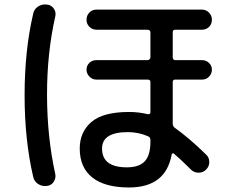

<svg xmlns="http://www.w3.org/2000/svg" viewBox="-20 -785 1040 857"><path d="M550.8 -195.3Q435.5 -195.3 435.5 -122.1Q435.5 -38.1 545.9 -38.1Q600.6 -38.1 626 -64.9Q651.4 -91.8 651.4 -152.3V-161.1Q651.4 -171.9 640.6 -176.8Q597.7 -195.3 550.8 -195.3ZM555.7 51.8Q448.2 51.8 392.1 7.3Q335.9 -37.1 335.9 -122.1Q335.9 -195.3 387.7 -240.2Q439.5 -285.2 555.7 -285.2Q599.6 -285.2 638.7 -275.4Q643.6 -274.4 647.5 -276.4Q651.4 -278.3 651.4 -283.2V-418.9Q651.4 -429.7 638.7 -429.7H410.2Q392.6 -429.7 379.4 -442.9Q366.2 -456.1 366.2 -474.1Q366.2 -492.2 378.9 -504.4Q391.6 -516.6 410.2 -516.6H638.7Q643.6 -516.6 647.5 -520.5Q651.4 -524.4 651.4 -529.3V-640.6Q651.4 -651.4 638.7 -652.3H411.1Q392.6 -652.3 379.4 -665Q366.2 -677.7 366.2 -696.8Q366.2 -715.8 378.9 -729Q391.6 -742.2 411.1 -742.2H880.9Q899.4 -742.2 912.6 -729Q925.8 -715.8 925.8 -696.8Q925.8 -677.7 913.1 -665Q900.4 -652.3 880.9 -652.3H761.7Q751 -652.3 751 -640.6V-529.3Q751 -517.6 761.7 -516.6H881.8Q899.4 -516.6 912.6 -504.4Q925.8 -492.2 925.8 -474.1Q925.8 -456.1 913.1 -442.9Q900.4 -429.7 881.8 -429.7H761.7Q751 -429.7 751 -418.9V-233.4Q751 -221.7 759.8 -214.8Q823.2 -169.9 900.4 -94.7Q914.1 -82 914.1 -62Q914.1 -42 899.9 -27.8Q885.7 -13.7 865.2 -14.2Q844.7 -14.6 831.1 -29.3Q787.1 -73.2 755.9 -99.6Q752.9 -101.6 750 -100.1Q747.1 -98.6 746.1 -94.7Q719.7 51.8 555.7 51.8ZM189.5 44.9Q168 47.9 149.9 36.1Q131.8 24.4 127.9 2.9Q89.8 -160.2 89.8 -359.9Q89.8 -559.6 127.9 -722.7Q131.8 -744.1 149.9 -755.9Q168 -767.6 189.5 -764.6Q209 -762.7 220.2 -746.6Q231.4 -730.5 226.6 -710.9Q189.5 -546.9 189.9 -359.9Q190.4 -172.9 226.6 -8.8Q230.5 9.8 219.7 26.4Q209 43 189.5 44.9Z"/></svg>

Font: Rounded-X Mgen+ 1mn medium
Style: Regular
Weight: 500
Designer: [Source Han Sans]
Ryoko NISHIZUKA  (kana & ideographs); Paul D. Hunt (Latin, Greek & Cyrillic); Wenlong ZHANG  (bopomofo
Version: Version 1.059.20150602